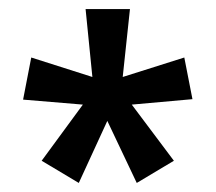

<svg xmlns="http://www.w3.org/2000/svg" viewBox="-20 -781 476 424"><path d="M267 -761 251 -611 387 -654 405 -562 271 -550 364 -426 282 -377 217 -514 154 -377 72 -426 163 -550 31 -561 49 -654 184 -611 169 -761Z"/></svg>

Font: Avrile Sans Condensed Medium
Style: Regular
Weight: 500
Width: 3
Designer: Monotype Design Team
Foundry: Monotype Imaging Inc.
Version: Version 2.001;September 10, 2019;FontCreator 11.5.0.2425 64-